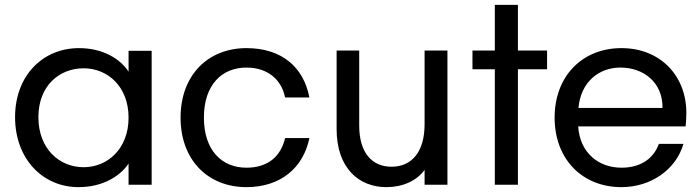

<svg xmlns="http://www.w3.org/2000/svg" viewBox="-20 -760 2880 790"><path d="M303 10C404 10 475 -36 509 -87V0H604V-551H509V-465C476 -516 406 -562 305 -562C156 -562 42 -449 42 -278C42 -106 156 10 303 10ZM138 -278C138 -407 224 -479 324 -479C423 -479 509 -404 509 -276C509 -148 423 -72 324 -72C224 -72 138 -148 138 -278Z M994 -562C836 -562 723 -451 723 -276C723 -101 836 10 994 10C1138 10 1229 -73 1253 -192H1153C1135 -114 1080 -70 994 -70C893 -70 819 -141 819 -276C819 -411 893 -482 994 -482C1080 -482 1138 -434 1153 -359H1253C1229 -485 1138 -562 994 -562Z M1821 0V-552H1727V-249C1727 -132 1672 -74 1591 -74C1511 -74 1458 -131 1458 -243V-552H1365V-229C1365 -70 1455 10 1570 10C1635 10 1694 -15 1727 -61V0Z M2111 0V-475H2231V-552H2111V-740H2016V-552H1924V-475H2016V0Z M2706 -316H2360C2370 -423 2444 -482 2533 -482C2627 -482 2707 -422 2706 -316ZM2262 -276C2262 -105 2376 10 2537 10C2659 10 2762 -63 2792 -168H2691C2670 -110 2619 -70 2537 -70C2444 -70 2366 -130 2359 -240H2801C2803 -259 2804 -276 2804 -296C2804 -447 2698 -562 2537 -562C2376 -562 2262 -447 2262 -276Z"/></svg>

Font: Malmofest
Style: Regular
Weight: 400
Designer: Jonny Pinhorn (Poppins), Kolossal
Version: Version 1.004;Glyphs 3.1.2 (3151)